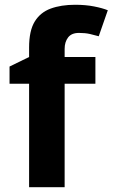

<svg xmlns="http://www.w3.org/2000/svg" viewBox="-20 -785 472 805"><path d="M380 -434H251V0H102V-434H20V-506L102 -546V-586Q102 -656 125.5 -694.5Q149 -733 192.5 -749Q236 -765 295 -765Q339 -765 374.5 -758Q410 -751 432 -742L394 -633Q377 -638 357 -642.5Q337 -647 311 -647Q280 -647 265.5 -628Q251 -609 251 -580V-546H380Z"/></svg>

Font: Noto Sans Gunjala Gondi
Style: Regular
Weight: 400
Designer: Ek Type
Foundry: Ek Type
Version: Version 1.004